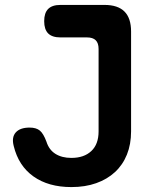

<svg xmlns="http://www.w3.org/2000/svg" viewBox="-20 -750 640 780"><path d="M35.7 -156.9Q26.5 -192.4 44.1 -212.1Q61.7 -231.7 100.3 -231.7Q127.3 -231.7 142 -219.4Q156.7 -207.1 168.7 -174.4Q179.1 -141.3 205.3 -124.9Q231.4 -108.5 270 -108.5Q321.4 -108.5 350.9 -136.3Q380.5 -164 380.5 -216.3V-551Q380.5 -575.2 368.7 -586.6Q357 -598 333.5 -598H225.5Q192 -598 175.7 -614.2Q159.5 -630.5 159.5 -664Q159.5 -697.5 175.7 -713.7Q192 -730 225.5 -730H404.5Q458.8 -730 485.7 -703.1Q512.5 -676.3 512.5 -622V-216.3Q512.5 -163.9 495.6 -122Q478.7 -80.1 447.1 -50.9Q415.5 -21.7 370.9 -5.9Q326.2 10 270 10Q176.9 10 116.1 -33.1Q55.3 -76.2 35.7 -156.9Z"/></svg>

Font: Maple Mono
Style: Regular
Weight: 400
Monospace: yes
Designer: subframe7536
Version: Version 7.300